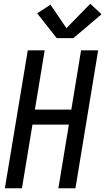

<svg xmlns="http://www.w3.org/2000/svg" viewBox="-20 -1003 561 1023"><path d="M6 0 128 -735H218L166 -419H360L412 -735H503L382 0H291L347 -339H153L97 0ZM282 -800 178 -932 249 -978 334 -853 461 -983 521 -927 371 -800Z"/></svg>

Font: Iosevka SS04 Medium
Style: Italic
Weight: 500
Italic angle: -9°
Monospace: yes
Designer: Belleve Invis
Foundry: Belleve Invis
Version: Version 19.0.0; ttfautohint (v1.8.4)